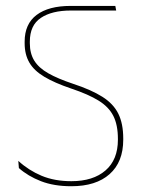

<svg xmlns="http://www.w3.org/2000/svg" viewBox="-20 -646 498 666"><path d="M43.5 -88 45.5 -63Q77 -35 122 -17.5Q167 0 227.5 0Q313 0 360.2 -42Q407.5 -84 407.5 -161.5V-165.5Q407.5 -217 390.5 -251.5Q373.5 -286 335.2 -310.2Q297 -334.5 233 -355.5Q180.5 -373 147.5 -391.8Q114.5 -410.5 99 -435.5Q83.5 -460.5 83.5 -496V-501.5Q83.5 -558.5 121.8 -584Q160 -609.5 226 -609.5H383L380 -625.5H225Q148.5 -625.5 107 -594.2Q65.5 -563 65.5 -501.5V-496Q65.5 -457 81.8 -429Q98 -401 133.5 -379.8Q169 -358.5 226.5 -339Q286.5 -319 322 -297Q357.5 -275 373.2 -243.8Q389 -212.5 389 -164V-161.5Q389 -92 346 -54.8Q303 -17.5 227.5 -17.5Q169.5 -17.5 124.5 -36.2Q79.5 -55 43.5 -88Z"/></svg>

Font: Anek Devanagari Thin
Style: Regular
Weight: 250
Designer: Kailash Malviya (Devanagari) & Yesha Goshar (Latin)
Foundry: Ek Type
Version: Version 1.003